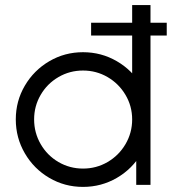

<svg xmlns="http://www.w3.org/2000/svg" viewBox="-20 -726 683 754"><path d="M337.8 -636.7H634.8V-586.5H337.8ZM42 -257Q42 -329 77.5 -389.5Q113 -450 173.5 -485.5Q234 -521 306 -521Q378 -521 439 -485.5Q500 -450 535.5 -389.5Q571 -329 571 -257Q571 -185 535.5 -124Q500 -63 439 -27.5Q378 8 306 8Q234 8 173.5 -27.5Q113 -63 77.5 -124Q42 -185 42 -257ZM515 0V-166.1L499 -194.7V-706H571V0ZM499 -256.9Q499 -309.2 472.8 -353.4Q446.7 -397.5 402.5 -423.3Q358.3 -449 306 -449Q253.7 -449 209.6 -423.3Q165.4 -397.6 139.7 -353.4Q114 -309.3 114 -257Q114 -204.7 139.7 -160.1Q165.5 -115.5 209.6 -89.7Q253.8 -64 306.1 -64Q358.4 -64 402.5 -89.7Q446.7 -115.4 472.9 -160Q499 -204.6 499 -256.9Z"/></svg>

Font: Lineal Thin
Style: Regular
Weight: 200
Designer: Created by Frank Adebiaye with contributions from Anton Moglia & Ariel Martín Pérez
Created by Frank ADEBIAYE with FontF
Foundry: Velvetyne Type Foundry
Version: Version 2.000;Glyphs 3.2 (3227)